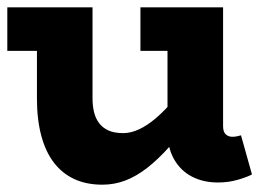

<svg xmlns="http://www.w3.org/2000/svg" viewBox="-20 -491 719 525"><path d="M260 14Q217 14 184 -1Q151 -16 128 -45.5Q105 -75 93 -119.5Q81 -164 81 -222V-471H233V-222Q233 -202 237 -185Q241 -168 250.5 -155Q260 -142 276 -134.5Q292 -127 317 -127Q338 -127 360.5 -137.5Q383 -148 407 -168.5Q431 -189 456.5 -219.5Q482 -250 509 -289V-171Q474 -124 443 -89.5Q412 -55 382.5 -32Q353 -9 323 2.5Q293 14 260 14ZM0 -352V-471H210V-352ZM576 8Q536 8 505 -8Q474 -24 456 -55.5Q438 -87 438 -132V-471H590V-146Q590 -130 597.5 -123.5Q605 -117 615 -117Q623 -117 629 -118.5Q635 -120 639 -121L669 -14Q656 -7 630.5 0.5Q605 8 576 8ZM364 -352V-471H572V-352Z"/></svg>

Font: BioRhyme ExtraBold ExtraBold
Style: Regular
Weight: 800
Version: Version 1.600;gftools[0.9.33]